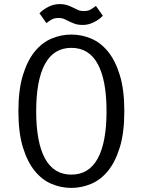

<svg xmlns="http://www.w3.org/2000/svg" viewBox="-20 -904 698 939"><path d="M70 -360Q70 -465 92 -536.5Q114 -608 150 -652Q186 -696 232.5 -715.5Q279 -735 329 -735Q379 -735 425.5 -715.5Q472 -696 508 -652Q544 -608 566 -536.5Q588 -465 588 -360Q588 -255 566 -183.5Q544 -112 508 -68Q472 -24 425 -4.5Q378 15 329 15Q279 15 232.5 -4.5Q186 -24 150 -68Q114 -112 92 -183.5Q70 -255 70 -360ZM157 -360Q157 -208 200 -129Q243 -50 329 -50Q415 -50 458 -129Q501 -208 501 -360Q501 -512 458 -591Q415 -670 329 -670Q243 -670 200 -591Q157 -512 157 -360ZM266 -816Q246 -816 233.5 -809Q221 -802 207 -791L173 -839Q191 -858 217.5 -871Q244 -884 270 -884Q294 -884 309.5 -878.5Q325 -873 337 -867Q349 -861 361 -855.5Q373 -850 390 -850Q410 -850 422.5 -857Q435 -864 449 -875L483 -827Q465 -808 438.5 -795Q412 -782 386 -782Q362 -782 346.5 -787.5Q331 -793 319 -799Q307 -805 295 -810.5Q283 -816 266 -816Z"/></svg>

Font: Carrois Gothic SC
Style: Regular
Weight: 400
Designer: Ralph du Carrois
Foundry: Ralph du Carrois
Version: Version 1.002